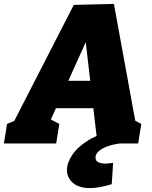

<svg xmlns="http://www.w3.org/2000/svg" viewBox="-57 -733 776 981"><path d="M639 -89 598 -135 665 -100 649 0H441L417 -205L428 -180H213L239 -203L195 -105L194 -127L246 -100L230 0H-37L-21 -100L59 -133L5 -94L320 -708L525 -713ZM279 -291 272 -320H421L408 -286L371 -605L420 -604ZM403 228Q345 228 315 201Q285 174 285 136Q285 99 312.5 58Q340 17 395.5 -17Q451 -51 535 -66L556 0Q518 5 490 15.5Q462 26 446.5 40.5Q431 55 431 72Q431 89 445.5 96Q460 103 481 103Q491 103 501 101.5Q511 100 521 99L514 208Q482 218 454 223Q426 228 403 228Z"/></svg>

Font: Bitter Thin Black
Style: Italic
Weight: 900
Italic angle: -9°
Version: Version 3.020